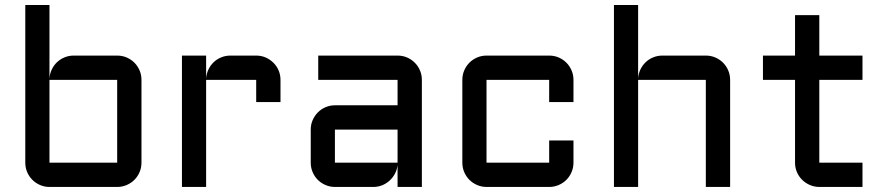

<svg xmlns="http://www.w3.org/2000/svg" viewBox="-20 -740 3514 760"><path d="M540 -96.2Q540 -76.2 532.5 -58.6Q524.9 -41 512 -28.1Q499 -15.1 481.4 -7.6Q463.9 0 443.8 0H175.8Q156.2 0 138.7 -7.6Q121.1 -15.1 108.2 -28.1Q95.2 -41 87.6 -58.6Q80.1 -76.2 80.1 -96.2V-720.2H175.8V-428.2Q176.8 -447.3 184.6 -464.1Q192.4 -481 205.3 -493.4Q218.3 -505.9 235.4 -512.9Q252.4 -520 272 -520H443.8Q463.9 -520 481.4 -512.5Q499 -504.9 512 -491.9Q524.9 -479 532.5 -461.4Q540 -443.8 540 -423.8ZM175.8 -423.8V-96.2H443.8V-423.8Z M795.9 -423.8V0H700.2V-520H795.9V-428.2Q796.9 -447.3 804.7 -464.1Q812.5 -481 825.4 -493.4Q838.4 -505.9 855.5 -512.9Q872.6 -520 892.1 -520H994.1Q1014.2 -520 1031.5 -512.5Q1048.8 -504.9 1062 -491.9Q1075.2 -479 1082.8 -461.4Q1090.3 -443.8 1090.3 -423.8V-335.9H994.1V-423.8Z M1210 -227.1Q1210 -247.1 1217.5 -264.4Q1225.1 -281.7 1238 -294.9Q1251 -308.1 1268.6 -315.7Q1286.1 -323.2 1305.7 -323.2H1553.7V-423.8H1239.7V-520H1553.7Q1573.7 -520 1591.3 -512.5Q1608.9 -504.9 1621.8 -491.9Q1634.8 -479 1642.3 -461.4Q1649.9 -443.8 1649.9 -423.8V0H1553.7V-87.9Q1552.2 -69.8 1543.9 -53.7Q1535.6 -37.6 1522.7 -25.6Q1509.8 -13.7 1493.2 -6.8Q1476.6 0 1458 0H1305.7Q1286.1 0 1268.6 -7.6Q1251 -15.1 1238 -28.1Q1225.1 -41 1217.5 -58.6Q1210 -76.2 1210 -96.2ZM1305.7 -96.2H1553.7V-227.1H1305.7Z M1905.8 -423.8V-96.2H2153.8V-184.1H2250V-96.2Q2250 -76.2 2242.4 -58.6Q2234.9 -41 2221.9 -28.1Q2209 -15.1 2191.4 -7.6Q2173.8 0 2153.8 0H1905.8Q1886.2 0 1868.7 -7.6Q1851.1 -15.1 1838.1 -28.1Q1825.2 -41 1817.6 -58.6Q1810.1 -76.2 1810.1 -96.2V-423.8Q1810.1 -443.8 1817.6 -461.4Q1825.2 -479 1838.1 -491.9Q1851.1 -504.9 1868.7 -512.5Q1886.2 -520 1905.8 -520H2153.8Q2173.8 -520 2191.4 -512.5Q2209 -504.9 2221.9 -491.9Q2234.9 -479 2242.4 -461.4Q2250 -443.8 2250 -423.8V-335.9H2153.8V-423.8Z M2870.1 0H2773.9V-423.8H2505.9V0H2410.2V-720.2H2505.9V-428.2Q2506.8 -447.3 2514.6 -464.1Q2522.5 -481 2535.4 -493.4Q2548.3 -505.9 2565.4 -512.9Q2582.5 -520 2602.1 -520H2773.9Q2793.9 -520 2811.5 -512.5Q2829.1 -504.9 2842 -491.9Q2855 -479 2862.5 -461.4Q2870.1 -443.8 2870.1 -423.8Z M3000 -520H3127V-680.2H3223.1V-520H3394V-423.8H3223.1V-96.2H3394V0H3223.1Q3203.6 0 3186 -7.6Q3168.5 -15.1 3155.3 -28.1Q3142.1 -41 3134.5 -58.6Q3127 -76.2 3127 -96.2V-423.8H3000Z"/></svg>

Font: Aldrich
Style: Regular
Weight: 400
Designer: Matthew Desmond
Foundry: Matthew Desmond
Version: Version 1.001 2011